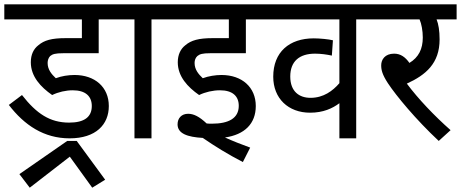

<svg xmlns="http://www.w3.org/2000/svg" viewBox="-20 -642 2139 891"><path d="M318 -223C376 -223 406 -196 406 -150C406 -99 371 -73 301 -73C212 -73 150 -114 82 -201L21 -155C93 -61 184 0 303 0C425 0 485 -64 485 -150C485 -238 420 -294 326 -294C297 -294 265 -289 239 -279C219 -298 201 -319 201 -350C201 -362 205 -374 213 -382C224 -391 237 -395 273 -395H438V-552H538V-622H0V-552H360V-465H285C219 -465 185 -455 158 -432C136 -415 123 -389 123 -353C123 -287 169 -238 222 -201C251 -215 285 -223 318 -223ZM70 166 118 229 304 85 408 229 468 192 336 12H292Z M683 -552H776V-622H524V-552H604V0H683Z M1001 -223C1059 -223 1088 -196 1088 -151C1088 -93 1041 -68 963 -68C956 -68 948 -68 939 -69C904 -102 878 -114 853 -114C822 -114 804 -93 804 -65C804 -22 850 -6 921 -2C976 36 1039 75 1107 110L1141 43C1100 28 1059 12 1024 -4C1115 -17 1167 -68 1167 -150C1167 -237 1103 -294 1008 -294C980 -294 948 -289 921 -279C901 -298 883 -319 883 -350C883 -362 887 -374 896 -382C907 -391 920 -395 955 -395H1121V-552H1220V-622H762V-552H1042V-465H967C902 -465 867 -455 840 -432C818 -415 805 -388 805 -353C805 -287 851 -238 904 -201C933 -215 968 -223 1001 -223Z M1727 -552V-622H1207V-552H1555V-256C1524 -220 1481 -188 1421 -188C1369 -188 1327 -217 1327 -287C1327 -357 1369 -393 1442 -393C1469 -393 1497 -389 1520 -384L1525 -455C1506 -460 1463 -464 1436 -464C1323 -464 1248 -401 1248 -286C1248 -185 1318 -119 1419 -119C1480 -119 1523 -139 1555 -163V0H1633V-552Z M2071 -38C1996 -104 1920 -184 1868 -254C1956 -294 2020 -348 2020 -459C2020 -499 2015 -530 2006 -552H2099V-622H1713V-552H1927C1936 -532 1942 -499 1942 -468C1942 -415 1923 -376 1880 -350C1861 -377 1839 -393 1809 -393C1766 -393 1749 -365 1749 -339C1749 -317 1754 -296 1780 -256C1819 -197 1910 -87 2016 12Z"/></svg>

Font: Noto Sans Devanagari UI SemiCondensed
Style: Regular
Weight: 400
Width: 4
Designer: Jelle Bosma - Monotype Design Team
Foundry: Monotype Imaging Inc.
Version: Version 2.004